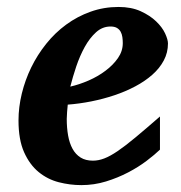

<svg xmlns="http://www.w3.org/2000/svg" viewBox="-20 -520 520 552"><path d="M333 -396Q333 -404.8 331.8 -413.3Q330.6 -421.9 326.9 -428.7Q323.2 -435.5 316.2 -439.7Q309.1 -443.8 297.9 -443.8Q274.4 -443.8 256.1 -427.2Q237.8 -410.6 223.6 -385Q209.5 -359.4 199.2 -328.9Q189 -298.3 182.1 -271Q208 -276.9 234.9 -288.6Q261.7 -300.3 283.4 -316.7Q305.2 -333 319.1 -353Q333 -373 333 -396ZM462.9 -395Q462.9 -368.7 450.9 -346.2Q439 -323.7 418 -305.2Q397 -286.6 368.9 -271.7Q340.8 -256.8 308.8 -246.1Q276.9 -235.4 242.4 -228.5Q208 -221.7 174.8 -219.2Q173.8 -210 172.9 -198.2Q171.9 -186.5 171.9 -178.2Q171.9 -152.3 175.8 -130.4Q179.7 -108.4 188.5 -92.3Q197.3 -76.2 211.7 -67.1Q226.1 -58.1 247.1 -58.1Q263.2 -58.1 279.8 -64.5Q296.4 -70.8 318.4 -85.7Q340.3 -100.6 369.6 -125Q398.9 -149.4 439.9 -185.1V-89.8Q425.3 -75.7 401.9 -57.9Q378.4 -40 348.6 -24.4Q318.8 -8.8 284.7 1.7Q250.5 12.2 213.9 12.2Q181.2 12.2 148.9 3.9Q116.7 -4.4 91.1 -25.4Q65.4 -46.4 49.3 -82.3Q33.2 -118.2 33.2 -173.8Q33.2 -211.9 42.7 -251Q52.2 -290 69.8 -326.2Q87.4 -362.3 112.8 -394Q138.2 -425.8 170.2 -449.2Q202.1 -472.7 240.2 -486.3Q278.3 -500 320.8 -500Q357.4 -500 384.3 -487.8Q411.1 -475.6 428.7 -458.7Q446.3 -441.9 454.6 -424.1Q462.9 -406.2 462.9 -395Z"/></svg>

Font: Charis SIL Cyr
Style: Bold Italic
Weight: 700
Italic angle: -11°
Foundry: SIL International
Version: Version 5.000